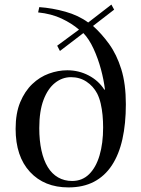

<svg xmlns="http://www.w3.org/2000/svg" viewBox="-20 -802 615 836"><path d="M278 14Q173 14 110.5 -53.5Q48 -121 48 -241Q48 -309 68 -357Q88 -405 120.5 -436Q153 -467 193 -481.5Q233 -496 273 -496Q323 -496 366 -473.5Q409 -451 434 -412H437Q432 -454 419.5 -500.5Q407 -547 387.5 -589.5Q368 -632 343 -658L241 -580L229 -603L324 -673Q293 -700 248.5 -721Q204 -742 146 -748L151 -771Q208 -767 265 -751Q322 -735 364 -704L465 -782L477 -760L385 -689Q422 -656 455 -610.5Q488 -565 508 -501Q528 -437 528 -348Q528 -263 513 -196Q498 -129 467 -82Q436 -35 389 -10.5Q342 14 278 14ZM294 -14Q338 -14 368 -43.5Q398 -73 413.5 -125.5Q429 -178 429 -247Q429 -275 426.5 -301Q424 -327 418.5 -351Q413 -375 403 -395Q386 -427 356.5 -446.5Q327 -466 289 -466Q251 -466 219.5 -441Q188 -416 169.5 -367Q151 -318 151 -244Q151 -190 160.5 -147Q170 -104 188 -74.5Q206 -45 233 -29.5Q260 -14 294 -14Z"/></svg>

Font: Literata 60pt
Style: Regular
Weight: 400
Designer: Latin by Veronika Burian and Jose Scaglione. Greek by Irene Vlachou. Cyrillic by Vera Evstafieva.
Foundry: TypeTogether
Version: Version 3.002